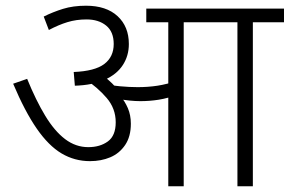

<svg xmlns="http://www.w3.org/2000/svg" viewBox="-20 -652 1014 672"><path d="M623 -574V0H569V-574H492V-622H732V-574ZM281 -632Q352 -632 391.5 -595.5Q431 -559 431 -498Q431 -457 410 -424.5Q389 -392 347 -373Q305 -354 242 -352L238 -400Q312 -403 345 -428Q378 -453 378 -498Q378 -541 351.5 -562.5Q325 -584 283 -584Q247 -584 216 -574.5Q185 -565 151 -547L133 -594Q165 -610 200.5 -621Q236 -632 281 -632ZM438 -219Q438 -174 418 -144.5Q398 -115 366 -101.5Q334 -88 295 -88Q241 -88 195.5 -115Q150 -142 108.5 -202Q67 -262 26 -359L75 -376Q106 -300 138.5 -246.5Q171 -193 208 -165Q245 -137 289 -137Q330 -137 357.5 -157Q385 -177 385 -224Q385 -272 353.5 -309Q322 -346 275 -377L316 -384H345Q358 -374 372 -360.5Q386 -347 396 -333L399 -319Q417 -298 427.5 -273.5Q438 -249 438 -219ZM462 -347Q498 -347 531 -352Q564 -357 602 -370V-321Q567 -308 535.5 -303Q504 -298 471 -298Q454 -298 434 -300Q414 -302 397 -305.5Q380 -309 370 -313L334 -351L337 -361Q368 -353 400.5 -350Q433 -347 462 -347ZM865 -574V0H811V-574H717V-622H974V-574Z"/></svg>

Font: Noto Sans Devanagari Light
Style: Regular
Weight: 300
Version: Version 2.003